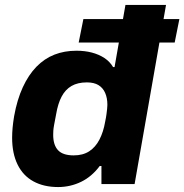

<svg xmlns="http://www.w3.org/2000/svg" viewBox="-20 -744 745 776"><path d="M215 12Q157 12 115 -11Q73 -34 51 -79Q29 -124 29 -187Q29 -207 31 -228.5Q33 -250 37 -274Q49 -341 72 -391Q95 -441 127 -474Q159 -507 199.5 -523Q240 -539 289 -539Q323 -539 351.5 -531.5Q380 -524 402 -509.5Q424 -495 437 -473H443L487 -724H651L524 0H390V-73H383Q351 -30 307.5 -9Q264 12 215 12ZM278 -116Q315 -116 340.5 -132.5Q366 -149 382 -180Q398 -211 405 -252Q409 -271 410.5 -283.5Q412 -296 413 -304.5Q414 -313 414 -320Q414 -348 405 -368.5Q396 -389 378 -400Q360 -411 331 -411Q294 -411 269 -396.5Q244 -382 229 -353.5Q214 -325 207 -283Q202 -257 199 -241Q196 -225 195.5 -215.5Q195 -206 195 -199Q195 -158 214.5 -137Q234 -116 278 -116ZM298 -572 317 -667H705L686 -572Z"/></svg>

Font: Archivo SemiBold ExtraBold
Style: Italic
Weight: 800
Italic angle: -10°
Version: Version 2.001